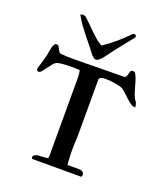

<svg xmlns="http://www.w3.org/2000/svg" viewBox="-129 -778 747 866"><g transform="rotate(20 245.0 -344.5)"><path d="M124 -7.8Q124 -15.1 129.9 -18.3Q135.7 -21.5 142.6 -23.4Q145.5 -23.4 151.6 -23.9Q157.7 -24.4 164.6 -24.9Q171.4 -25.4 177.2 -25.9Q183.1 -26.4 185.5 -26.4Q195.3 -27.3 195.3 -35.6V-418.9Q195.3 -420.4 195.1 -423.8Q194.8 -427.2 194.3 -431.2Q193.8 -435.1 193.4 -439Q192.9 -442.9 192.4 -444.3Q192.4 -445.3 191.9 -447.3Q191.4 -449.2 189 -450.2Q187.5 -450.2 184.1 -450.4Q180.7 -450.7 176.8 -450.7Q172.9 -450.7 169.4 -450.9Q166 -451.2 164.6 -451.2H146Q138.2 -451.2 128.9 -450.7Q119.6 -450.2 110.6 -449.5Q101.6 -448.7 94.2 -447.5Q86.9 -446.3 82.5 -444.3Q74.2 -440.9 65.7 -430.4Q57.1 -419.9 49.1 -408.4Q41 -397 33.4 -388.2Q25.9 -379.4 19.5 -379.4Q9.3 -379.4 9.3 -390.1V-392.6Q14.6 -410.6 20.3 -428.7Q25.9 -446.8 30.3 -465.3Q31.2 -469.7 32.5 -479.2Q33.7 -488.8 36.1 -498.8Q38.6 -508.8 43 -516.4Q47.4 -523.9 54.7 -523.9Q60.5 -523.9 64 -519.3Q67.4 -514.6 70.1 -508.5Q72.8 -502.4 76.2 -496.8Q79.6 -491.2 85.4 -489.7Q105 -487.8 117.7 -487.5Q130.4 -487.3 143.6 -487.3H164.1Q214.8 -487.3 263.2 -488.5Q311.5 -489.7 362.3 -489.7H387.7Q397 -489.7 399.4 -496.6Q400.4 -498 401.6 -501.7Q402.8 -505.4 404.1 -509.8Q405.3 -514.2 406.5 -518.3Q407.7 -522.5 408.7 -523.9Q410.6 -526.9 414.1 -527.3Q417.5 -527.8 419.9 -527.8Q424.3 -527.8 426 -527.3Q427.7 -526.9 429.7 -523.9Q437 -512.7 441.4 -499.3Q445.8 -485.8 449.7 -471.9Q453.6 -458 457.5 -444.3Q461.4 -430.7 467.3 -418.9Q468.3 -416.5 470.2 -413.3Q472.2 -410.2 474.1 -407Q476.1 -403.8 477.8 -401.4Q479.5 -398.9 480 -397.9Q480.5 -396 482.2 -390.4Q483.9 -384.8 483.9 -379.9Q483.9 -377 482.4 -377Q472.7 -377 461.7 -384.5Q450.7 -392.1 439.7 -402.1Q428.7 -412.1 418.2 -422.1Q407.7 -432.1 399.4 -437.5Q394 -440.9 383.8 -443.6Q373.5 -446.3 361.8 -448.2Q350.1 -450.2 339.4 -451.2Q328.6 -452.1 322.8 -452.1H313.5Q309.1 -452.1 304.2 -451.7Q299.3 -451.2 294.9 -449.7Q290.5 -448.2 287.6 -445.3Q284.7 -442.4 284.7 -437.5V-181.6Q284.7 -159.2 283.4 -138.9Q282.2 -118.7 282.2 -101.6Q282.2 -95.7 282.5 -85.4Q282.7 -75.2 283.2 -64.2Q283.7 -53.2 284.4 -43.5Q285.2 -33.7 286.1 -28.8H344.7Q352.1 -28.8 358.9 -23.7Q365.7 -18.6 365.7 -10.3Q365.7 -7.8 364.7 -3.9Q363.8 0 360.8 0H177.2H149.4H130.9Q125.5 0 124.8 -1.5Q124 -2.9 124 -7.8ZM109.4 -683.6Q108.9 -684.1 108.9 -685.1Q108.9 -687.5 112.8 -688.5Q116.7 -689.5 118.7 -689.5Q129.9 -689.5 136.2 -683.6Q150.4 -670.9 163.3 -657.7Q176.3 -644.5 189 -632.1Q201.7 -619.6 214.8 -608.4Q228 -597.2 243.2 -588.9Q245.1 -587.9 245.6 -587.9Q246.1 -587.9 248 -588.9Q277.3 -608.9 304.9 -632.3Q332.5 -655.8 359.4 -683.6Q361.8 -686 364.3 -686.5Q366.7 -687 371.1 -687Q373 -687 375 -683.8Q377 -680.7 377 -677.2Q377 -675.3 376 -673.3Q365.7 -660.2 355.5 -647.5Q345.2 -634.8 333 -619.6Q320.8 -604.5 306.2 -585.4Q291.5 -566.4 272.9 -541Q270.5 -538.1 267.1 -534.2Q263.7 -530.3 259.8 -527.1Q255.9 -523.9 251.7 -521.5Q247.6 -519 244.6 -519Q237.8 -519 231.9 -523.4Q226.1 -527.8 220.7 -533.7Q206.5 -552.7 192.4 -570.1Q178.2 -587.4 164.1 -605Q149.9 -622.6 136.2 -641.6Q122.6 -660.6 109.4 -683.6Z"/></g></svg>

Font: IM FELL French Canon SC
Style: Regular
Weight: 400
Designer: Igino Marini
Foundry: Igino Marini
Version: 3.00